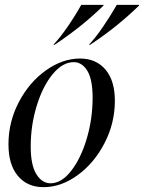

<svg xmlns="http://www.w3.org/2000/svg" viewBox="-20 -762 595 794"><path d="M160 12Q93 12 54 -34.5Q15 -81 15 -165Q15 -258 58 -340Q101 -422 170 -471Q239 -520 311 -520Q377 -520 416 -474.5Q455 -429 455 -345Q455 -253 412.5 -170.5Q370 -88 301.5 -38Q233 12 160 12ZM189 -4Q234 -4 274 -55Q314 -106 338.5 -188Q363 -270 363 -358Q363 -434 341 -469.5Q319 -505 285 -505Q239 -505 198 -455.5Q157 -406 132 -325Q107 -244 107 -156Q107 -79 130.5 -41.5Q154 -4 189 -4ZM316 -742H408V-739Q318 -651 206 -577H201Q229 -607 260 -652Q291 -697 316 -742ZM463 -742H555V-739Q465 -651 353 -577H348Q375 -606 405.5 -650.5Q436 -695 463 -742Z"/></svg>

Font: Nyght Serif Italic
Style: Regular
Weight: 400
Italic angle: -16°
Designer: Maksym Kobuzan
Version: Version 0.410